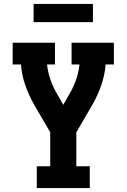

<svg xmlns="http://www.w3.org/2000/svg" viewBox="-20 -951 640 971"><path d="M166 0V-110H234V-282L153 -421Q126 -468 108 -519.5Q90 -571 86 -625H44V-735H258V-625H218Q222 -586 235 -548.5Q248 -511 268 -477L300 -421L332 -477Q352 -511 365 -548.5Q378 -586 382 -625H342V-735H556V-625H514Q510 -571 492 -519.5Q474 -468 447 -421L366 -282V-110H434V0ZM150 -839V-931H450V-839Z"/></svg>

Font: Iosevka Curly Slab XBdEx
Style: Regular
Weight: 800
Width: 7
Monospace: yes
Designer: Belleve Invis
Foundry: Belleve Invis
Version: Version 11.0.0; ttfautohint (v1.8.3)